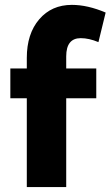

<svg xmlns="http://www.w3.org/2000/svg" viewBox="-20 -760 449 780"><path d="M88.9 0V-360.8H22V-481.9H88.9V-524.9Q88.9 -622.6 139.2 -681.4Q189.5 -740.2 272 -740.2Q335.9 -740.2 409.2 -709L379.9 -588.9Q341.3 -605 308.1 -605Q249 -605 249 -530.8V-481.9H371.1V-360.8H249V0Z"/></svg>

Font: Rawline ExtraBold
Style: Regular
Weight: 800
Designer: Matt McInerney, Pablo Impallari, Rodrigo Fuenzalida
Foundry: Matt McInerney, Pablo Impallari, Rodrigo Fuenzalida
Version: Version 4.020;PS 004.020;hotconv 1.0.88;makeotf.lib2.5.64775